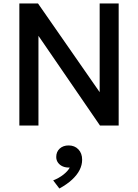

<svg xmlns="http://www.w3.org/2000/svg" viewBox="-20 -720 792 1101"><path d="M91 0V-700H198L551.5 -191.5V-700H660.5V0H553.5L200.5 -514.5V0ZM320.5 361 285 314.5Q318 301.5 343.8 281.2Q369.5 261 380 240.5Q359 242 341.2 234.8Q323.5 227.5 313 213.2Q302.5 199 302.5 180Q302.5 150.5 322.2 132.2Q342 114 373.5 114Q408 114 429.5 136.5Q451 159 451 196Q451 226 436.5 254.8Q422 283.5 392.8 310.5Q363.5 337.5 320.5 361Z"/></svg>

Font: Geologica Cursive
Style: Regular
Weight: 400
Designer: Sindre Bremnes, Frode Helland
Foundry: Monokrom Skriftforlag AS
Version: Version 1.010;gftools[0.9.28]